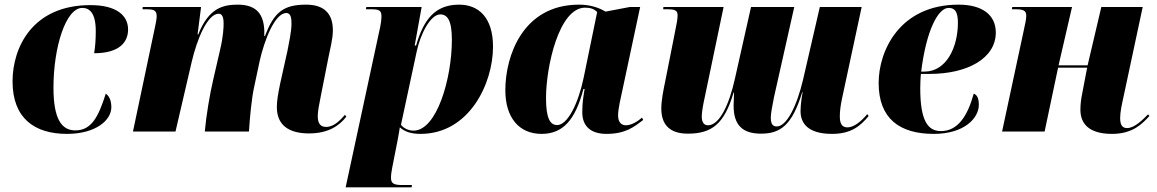

<svg xmlns="http://www.w3.org/2000/svg" viewBox="-20 -566 4977 826"><path d="M268 10C391 10 459 -48 459 -105C459 -139 446 -156 435 -163C403 -61 372 -5 304 -5C244 -5 210 -56 210 -189C210 -363 263 -532 334 -532C366 -532 392 -509 392 -432C392 -397 390 -367 385 -337C494 -337 531 -385 531 -439C531 -499 482 -544 369 -544C118 -544 34 -360 34 -216C34 -55 131 10 268 10Z M1309 8C1394 8 1440 -26 1470 -64L1464 -72C1447 -53 1419 -20 1383 -20C1361 -20 1347 -32 1347 -66C1347 -88 1353 -117 1360 -152L1393 -319C1400 -356 1412 -397 1412 -436C1412 -505 1377 -546 1297 -546C1201 -546 1159 -515 1120 -411H1117V-436C1114 -503 1085 -546 1003 -546C940 -546 878 -532 833 -418H830L845 -536H594L593 -526H613C646 -526 654 -518 654 -496C654 -481 649 -462 646 -446L552 0H735L805 -301C827 -395 872 -507 921 -507C939 -507 942 -484 942 -465C942 -450 941 -410 926 -348L897 -222C883 -163 867 -68 861 0H1051C1055 -65 1063 -145 1073 -190L1097 -303C1116 -388 1161 -510 1212 -510C1233 -510 1234 -483 1234 -463C1234 -431 1222 -375 1217 -349L1185 -205C1176 -161 1171 -132 1171 -105C1171 -29 1221 8 1309 8Z M1616 -452 1467 240H1751L1752 230H1712C1674 230 1662 224 1662 198C1662 188 1663 179 1667 157L1691 35C1695 13 1698 -3 1700 -18C1721 0 1747 10 1789 10C1999 10 2101 -207 2101 -365C2101 -492 2038 -546 1955 -546C1851 -546 1802 -481 1770 -370H1764L1794 -536H1556L1554 -526H1581C1619 -526 1621 -515 1621 -492C1621 -483 1619 -468 1616 -452ZM1759 -4C1737 -4 1717 -14 1705 -29L1773 -346C1789 -420 1832 -504 1874 -504C1904 -504 1924 -480 1924 -395C1924 -228 1859 -4 1759 -4Z M2310 10C2402 10 2455 -50 2490 -183H2495C2490 -152 2485 -126 2485 -83C2485 -21 2524 10 2589 10C2671 10 2708 -20 2747 -50L2742 -60C2725 -45 2697 -27 2673 -27C2653 -27 2639 -40 2639 -70C2639 -98 2652 -152 2657 -175L2734 -536H2690L2585 -516C2557 -533 2519 -546 2471 -546C2229 -546 2154 -325 2154 -178C2154 -61 2212 10 2310 10ZM2377 -28C2347 -28 2329 -56 2329 -144C2329 -280 2385 -533 2497 -533C2517 -533 2535 -529 2549 -514L2491 -232C2468 -121 2422 -28 2377 -28Z M3560 10C3641 10 3682 -24 3717 -67L3711 -75C3684 -42 3652 -18 3626 -18C3601 -18 3593 -36 3593 -65C3593 -87 3596 -111 3602 -140L3687 -536H3507L3435 -224C3408 -109 3364 -22 3322 -22C3308 -22 3296 -28 3296 -60C3296 -77 3303 -115 3310 -149L3397 -536H3211L3142 -229C3117 -115 3075 -27 3026 -27C3010 -27 2999 -38 2999 -65C2999 -84 3005 -117 3013 -153L3093 -536H2834L2833 -526H2854C2890 -526 2895 -517 2895 -499C2895 -485 2891 -462 2884 -429L2841 -212C2834 -178 2825 -134 2825 -99C2825 -32 2859 9 2939 9C3042 9 3096 -32 3136 -168H3138C3138 -165 3136 -120 3136 -112C3136 -30 3172 9 3254 9C3337 9 3388 -27 3431 -169H3433C3431 -160 3424 -118 3424 -88C3424 -38 3453 10 3560 10Z M3997 10C4129 10 4191 -58 4191 -115C4191 -147 4181 -159 4169 -163C4143 -68 4101 -2 4028 -2C3972 -2 3939 -46 3939 -186C3939 -195 3940 -236 3942 -248H3979C4144 -248 4264 -316 4264 -426C4264 -501 4207 -546 4104 -546C3850 -546 3760 -347 3760 -209C3760 -56 3850 10 3997 10ZM3957 -258H3943C3965 -436 4016 -532 4061 -532C4089 -532 4101 -514 4101 -468C4101 -365 4053 -258 3957 -258Z M4764 10C4855 10 4895 -35 4925 -67L4919 -74C4899 -54 4862 -15 4829 -15C4809 -15 4799 -27 4799 -58C4799 -85 4806 -115 4814 -152L4896 -536H4718L4659 -285H4534L4592 -536H4335L4333 -526H4353C4391 -526 4395 -514 4395 -497C4395 -482 4390 -462 4383 -429L4291 0H4474L4532 -275H4657L4636 -165C4631 -141 4628 -118 4628 -94C4628 -37 4661 10 4764 10Z"/></svg>

Font: Noto Serif Display SemiCondensed Black
Style: Italic
Weight: 900
Width: 4
Italic angle: -12°
Designer: Monotype Design Team
Foundry: Monotype Imaging Inc.
Version: Version 2.009